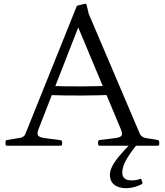

<svg xmlns="http://www.w3.org/2000/svg" viewBox="-20 -765 868 1008"><path d="M17 0Q9 0 9 -9V-20Q9 -29 17 -30L89 -42Q99 -45 105.5 -50.5Q112 -56 115 -66L381 -728Q383 -736 392 -737L425 -745Q433 -747 435 -738L446 -692L714 -63Q718 -54 725 -49Q732 -44 742 -41L808 -30Q816 -28 816 -19V-8Q816 0 808 0H503Q495 0 495 -9V-20Q495 -28 504 -30L586 -40Q614 -44 619 -54.5Q624 -65 613 -90L371 -668L418 -691L183 -89Q173 -63 180 -53.5Q187 -44 214 -40L298 -29Q306 -28 306 -19V-8Q306 0 297 0ZM236 -314Q322 -311 406.5 -311.5Q491 -312 576 -315V-267Q491 -264 406.5 -263.5Q322 -263 236 -266ZM643 223Q602 223 579.5 204.5Q557 186 557 153Q557 132 569.5 107.5Q582 83 607.5 52.5Q633 22 674 -19L694 0Q656 48 639 81Q622 114 622 141Q622 182 671 182Q683 182 693.5 180.5Q704 179 716 174Q721 173 723 179L728 194Q729 199 724 202Q707 211 685.5 217Q664 223 643 223Z"/></svg>

Font: Hahmlet Light
Style: Regular
Weight: 300
Designer: Minjoo Ham & Mark Frömberg
Foundry: hypertype
Version: Version 1.002